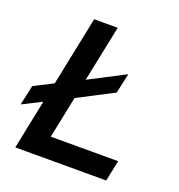

<svg xmlns="http://www.w3.org/2000/svg" viewBox="-132 -841 889 951"><g transform="rotate(20 313.0 -365.0)"><path d="M455 -532 266 -434 327 -730H203L128 -365L28 -314L5 -209L106 -260L53 0H532L555 -110H200L245 -330L432 -427Z"/></g></svg>

Font: Nacelle SemiBold
Style: Italic
Weight: 600
Italic angle: -12°
Designer: Sora Sagano
Foundry: Sora Sagano
Version: Version 1.000;FEAKit 1.0